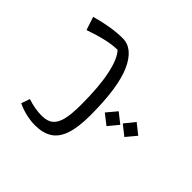

<svg xmlns="http://www.w3.org/2000/svg" viewBox="-154 -648 1202 1202"><g transform="rotate(-45 447.0 -47.0)"><path d="M821 -184Q821 -93 702 -39.5Q583 14 336 14Q231 14 167.5 -7.5Q104 -29 75.5 -73.5Q47 -118 47 -188Q47 -226 56.5 -267.5Q66 -309 84 -346L141 -326Q119 -261 119 -200Q119 -152 140.5 -125Q162 -98 210 -86Q258 -74 343 -74Q504 -74 606 -96Q708 -118 747 -156Q747 -238 697 -381L785 -410Q821 -282 821 -184ZM360 133 413 65 480 121 427 188ZM391 260 444 193 512 248 458 316Z"/></g></svg>

Font: FiraGO Book
Style: Italic
Weight: 350
Italic angle: -8°
Designer: bBox Type GmbH
Foundry: bBox Type GmbH
Version: Version 1.001